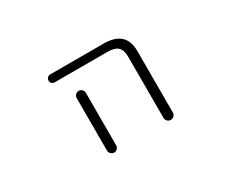

<svg xmlns="http://www.w3.org/2000/svg" viewBox="-91 -787 1182 1008"><g transform="rotate(-30 500.0 -283.5)"><path d="M273.4 -497.1Q262.7 -497.1 255.9 -503.9Q249 -510.7 249 -521Q249 -531.2 255.9 -538.1Q262.7 -544.9 273.4 -544.9H596.7Q729.5 -544.9 730.5 -424.8V-49.8Q730.5 -38.1 722.2 -29.8Q713.9 -21.5 702.1 -21.5Q690.4 -21.5 682.1 -29.8Q673.8 -38.1 673.8 -49.8V-420.9Q673.8 -461.9 654.8 -479.5Q635.7 -497.1 588.9 -497.1ZM386.7 -367.2V-72.3V-48.8Q386.7 -38.1 378.4 -29.8Q370.1 -21.5 358.9 -21.5Q347.7 -21.5 339.4 -29.8Q331.1 -38.1 331.1 -48.8V-72.3V-367.2Q331.1 -378.9 339.4 -387.2Q347.7 -395.5 358.9 -395.5Q370.1 -395.5 378.4 -387.2Q386.7 -378.9 386.7 -367.2Z"/></g></svg>

Font: Rounded-X Mgen+ 1mn light
Style: Regular
Weight: 200
Designer: [Source Han Sans]
Ryoko NISHIZUKA  (kana & ideographs); Paul D. Hunt (Latin, Greek & Cyrillic); Wenlong ZHANG  (bopomofo
Version: Version 1.059.20150602